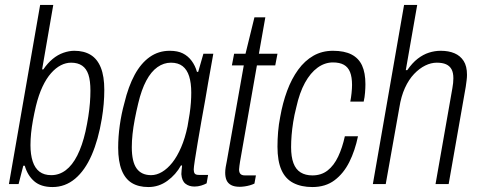

<svg xmlns="http://www.w3.org/2000/svg" viewBox="-20 -743 1933 775"><path d="M192 12Q145 12 118 -11.5Q91 -35 80 -74H74L55 0H16L142 -723H195L150 -463H155Q172 -488 192.5 -505Q213 -522 236 -530Q259 -538 280 -538Q319 -538 346 -521.5Q373 -505 387 -470Q401 -435 401 -380Q401 -352 398.5 -323Q396 -294 391 -264Q377 -179 350 -117Q323 -55 283 -21.5Q243 12 192 12ZM187 -36Q219 -36 245.5 -56Q272 -76 292 -115.5Q312 -155 325 -212Q332 -244 336.5 -273Q341 -302 343 -328Q345 -354 345 -377Q345 -417 337 -441.5Q329 -466 311.5 -478Q294 -490 267 -490Q246 -490 225.5 -479.5Q205 -469 186 -447.5Q167 -426 151.5 -393Q136 -360 125 -315Q118 -285 113 -257.5Q108 -230 105.5 -205.5Q103 -181 103 -157Q103 -119 112 -91.5Q121 -64 139.5 -50Q158 -36 187 -36Z M579 12Q539 12 512 -4.5Q485 -21 471 -56.5Q457 -92 457 -147Q457 -191 463.5 -237.5Q470 -284 482 -327Q498 -394 523.5 -441Q549 -488 584.5 -513Q620 -538 665 -538Q697 -538 718 -527.5Q739 -517 753.5 -497.5Q768 -478 775 -453H780L801 -526H841L820 -408Q816 -381 808.5 -340.5Q801 -300 793 -254.5Q785 -209 778 -167.5Q771 -126 766.5 -96.5Q762 -67 762 -59Q762 -48 766 -42.5Q770 -37 783 -37H820L814 -3Q805 2 792 6Q779 10 765 10Q743 10 728.5 -1.5Q714 -13 712 -40Q712 -47 713 -56Q714 -65 715 -74L711 -76Q690 -38 655.5 -13Q621 12 579 12ZM590 -36Q612 -36 634 -49Q656 -62 675.5 -86.5Q695 -111 711 -148Q727 -185 737 -233Q742 -260 745.5 -284Q749 -308 750.5 -329Q752 -350 752 -369Q752 -408 743.5 -435Q735 -462 717 -476Q699 -490 670 -490Q641 -490 615.5 -472Q590 -454 570.5 -417.5Q551 -381 538 -326Q530 -293 524 -261.5Q518 -230 515 -202Q512 -174 512 -149Q512 -90 531.5 -63Q551 -36 590 -36Z M948 11Q926 11 913 4Q900 -3 894.5 -15.5Q889 -28 889 -46Q889 -56 891 -68.5Q893 -81 896 -95L964 -479H916L925 -526H971L1007 -673H1051L1025 -526H1100L1091 -479H1017L949 -91Q948 -84 946.5 -74Q945 -64 945 -59Q945 -47 950.5 -41Q956 -35 969 -35H1013L1007 -2Q999 2 988.5 5Q978 8 967 9.5Q956 11 948 11Z M1241 12Q1196 12 1164 -4.5Q1132 -21 1116 -57Q1100 -93 1100 -151Q1100 -180 1102.5 -210.5Q1105 -241 1111 -271Q1121 -328 1139 -376.5Q1157 -425 1183.5 -461.5Q1210 -498 1245 -518Q1280 -538 1324 -538Q1370 -538 1399 -523Q1428 -508 1441.5 -478.5Q1455 -449 1455 -403Q1455 -389 1453.5 -369.5Q1452 -350 1448 -333H1394Q1397 -348 1399 -367Q1401 -386 1401 -400Q1401 -432 1393 -452Q1385 -472 1368 -481.5Q1351 -491 1324 -491Q1291 -491 1262 -470Q1233 -449 1211 -409Q1189 -369 1176 -310Q1168 -279 1163.5 -250.5Q1159 -222 1157 -197Q1155 -172 1155 -149Q1155 -110 1164.5 -84.5Q1174 -59 1193.5 -47Q1213 -35 1241 -35Q1277 -35 1302.5 -55Q1328 -75 1345 -111Q1362 -147 1372 -193H1425Q1413 -135 1390 -89Q1367 -43 1330.5 -15.5Q1294 12 1241 12Z M1485 0 1611 -723H1664L1618 -460H1624Q1644 -489 1666 -506Q1688 -523 1711.5 -530.5Q1735 -538 1759 -538Q1791 -538 1814.5 -528Q1838 -518 1851.5 -497Q1865 -476 1865 -441Q1865 -431 1863.5 -419Q1862 -407 1860 -393L1791 0H1738L1806 -387Q1808 -398 1809 -408Q1810 -418 1810 -427Q1810 -450 1802.5 -463.5Q1795 -477 1780.5 -483.5Q1766 -490 1743 -490Q1720 -490 1696.5 -478.5Q1673 -467 1651.5 -444.5Q1630 -422 1614.5 -388Q1599 -354 1592 -309L1537 0Z"/></svg>

Font: Archivo Condensed ExtraLight
Style: Italic
Weight: 250
Width: 3
Italic angle: -10°
Designer: Hector Gatti
Foundry: Omnibus-Type
Version: Version 2.001